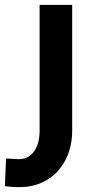

<svg xmlns="http://www.w3.org/2000/svg" viewBox="-41 -522 384 790"><path d="M38 248Q25 248 10 247Q-5 246 -21 244L-16 130Q0 131 14.5 132Q29 133 36 133Q75 133 98.5 102Q122 71 122 15V-502H256V15Q256 83 228.5 136Q201 189 152 218.5Q103 248 38 248Z"/></svg>

Font: Cairo Play
Style: Bold
Weight: 700
Version: Version 3.119